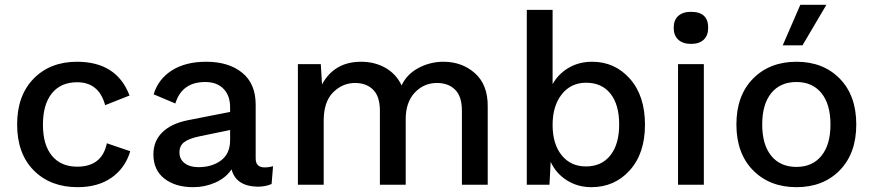

<svg xmlns="http://www.w3.org/2000/svg" viewBox="-20 -766 3622 796"><path d="M299 -510Q464 -510 517 -370L416 -330Q390 -425 300 -425Q232 -425 195 -379Q158 -333 158 -249Q158 -165 195.5 -120Q233 -75 300 -75Q403 -75 423 -172L520 -139Q499 -69 442.5 -29.5Q386 10 302 10Q189 10 120 -59.5Q51 -129 51 -250Q51 -370 119.5 -440Q188 -510 299 -510Z M1077 -72Q1095 -72 1112 -77L1106 -3Q1080 8 1048 8Q958 6 940 -64Q916 -28 872.5 -9Q829 10 781 10Q707 10 661.5 -25.5Q616 -61 616 -126Q616 -181 652.5 -217Q689 -253 756 -267L934 -302V-321Q934 -370 906.5 -398Q879 -426 831 -426Q734 -426 707 -337L617 -375Q636 -438 692.5 -474Q749 -510 835 -510Q928 -510 984 -464.5Q1040 -419 1040 -332V-109Q1040 -72 1077 -72ZM803 -73Q859 -73 896.5 -101Q934 -129 934 -185V-227L808 -201Q764 -192 744 -177Q724 -162 724 -134Q724 -106 745.5 -89.5Q767 -73 803 -73Z M1215 0V-500H1310L1315 -416Q1366 -510 1477 -510Q1533 -510 1577.5 -485Q1622 -460 1645 -412Q1667 -459 1715.5 -484.5Q1764 -510 1818 -510Q1896 -510 1949.5 -462Q2003 -414 2002 -324V0H1895V-307Q1895 -366 1867 -394Q1839 -422 1792 -422Q1737 -422 1699.5 -382Q1662 -342 1662 -272V0H1555V-307Q1555 -366 1527 -394Q1499 -422 1452 -422Q1400 -422 1361 -383Q1322 -344 1322 -266V0Z M2435 -510Q2529 -510 2591.5 -439.5Q2654 -369 2654 -249Q2654 -130 2591 -60Q2528 10 2432 10Q2375 10 2330 -18.5Q2285 -47 2263 -95L2258 0H2164V-725H2271V-417Q2294 -459 2337 -484.5Q2380 -510 2435 -510ZM2409 -76Q2474 -76 2510.5 -122Q2547 -168 2547 -250Q2547 -332 2511 -377.5Q2475 -423 2410 -423Q2347 -423 2309 -375Q2271 -327 2271 -248Q2271 -169 2308.5 -122.5Q2346 -76 2409 -76Z M2845 -717Q2916 -717 2916 -651Q2916 -619 2897.5 -601.5Q2879 -584 2845 -584Q2811 -584 2792 -601.5Q2773 -619 2773 -651Q2773 -683 2792 -700Q2811 -717 2845 -717ZM2898 -500V0H2791V-500Z M3298 -746H3406L3307 -578H3225ZM3102 -440Q3171 -510 3282 -510Q3393 -510 3461.5 -440Q3530 -370 3530 -250Q3530 -130 3461.5 -60Q3393 10 3282 10Q3171 10 3102 -60Q3033 -130 3033 -250Q3033 -370 3102 -440ZM3282 -426Q3215 -426 3177.5 -380Q3140 -334 3140 -250Q3140 -166 3177.5 -120Q3215 -74 3282 -74Q3348 -74 3385.5 -120Q3423 -166 3423 -250Q3423 -334 3385.5 -380Q3348 -426 3282 -426Z"/></svg>

Font: Elaine Sans Medium
Style: Regular
Weight: 500
Designer: Wei Huang
Foundry: Wei Huang
Version: Version 2.001;PS 002.001;hotconv 1.0.88;makeotf.lib2.5.64775